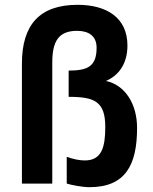

<svg xmlns="http://www.w3.org/2000/svg" viewBox="-20 -762 634 797"><path d="M300 -634C349.2 -634 381 -611.7 381 -564C381 -486.2 343.9 -469 265 -469V-360C372.6 -360 417 -340.8 417 -235C417 -152.2 402.8 -96 332 -96C310 -96 285 -101 257 -111V0C277.8 6.5 322.9 15 351 15C500.8 15 549 -76.9 549 -231C549 -329.3 500.4 -408.6 420 -426C471.9 -448.4 509 -496.2 509 -573C509 -688.5 423.1 -742 302 -742C143.8 -742 71 -658.4 71 -498V0H197V-502C197 -588.5 221.5 -634 300 -634Z"/></svg>

Font: Fog Sans
Style: Bold
Weight: 700
Foundry: Intel Corporation
Version: Version 1.00